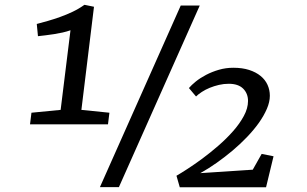

<svg xmlns="http://www.w3.org/2000/svg" viewBox="-20 -770 1264 790"><path d="M109.4 -306.2 229.5 -317.9 270 -645.5Q254.9 -640.1 237.5 -636.2Q220.2 -632.3 202.6 -629.6Q185.1 -627 168 -624.8Q150.9 -622.6 136.2 -621.1L131.3 -671.4Q151.9 -676.8 176.5 -683.8Q201.2 -690.9 227.3 -700.2Q253.4 -709.5 279.1 -721.7Q304.7 -733.9 327.1 -750H328.6L366.7 -742.2L314.9 -317.9L430.2 -306.2L424.3 -258.3H103.5ZM723.6 -747.1H801.8L469.2 0H391.1ZM706.1 -46.9Q723.1 -56.6 751.5 -75Q779.8 -93.3 812.5 -117.4Q845.2 -141.6 878.7 -170.7Q912.1 -199.7 939.2 -230.5Q966.3 -261.2 983.4 -293Q1000.5 -324.7 1000.5 -354.5Q1000.5 -385.3 980.5 -405.3Q960.4 -425.3 920.9 -425.3Q900.9 -425.3 880.9 -420.7Q860.8 -416 843 -408.7Q825.2 -401.4 810.5 -391.8Q795.9 -382.3 786.6 -373L757.3 -407.7Q767.6 -419.9 785.6 -434.6Q803.7 -449.2 827.9 -461.9Q852.1 -474.6 880.6 -482.9Q909.2 -491.2 939.9 -491.2Q977.1 -491.2 1005.1 -482.2Q1033.2 -473.1 1052.2 -457.5Q1071.3 -441.9 1080.8 -420.9Q1090.3 -399.9 1090.3 -376Q1090.3 -350.6 1078.1 -322.3Q1065.9 -293.9 1045.2 -264.6Q1024.4 -235.4 996.3 -206.1Q968.3 -176.8 936.3 -149.9Q904.3 -123 870.6 -99.4Q836.9 -75.7 804.2 -57.6L1020 -71.8L1056.6 -136.7L1105.5 -127L1074.7 0.5H719.7Z"/></svg>

Font: Merriweather
Style: Italic
Weight: 400
Italic angle: -7°
Designer: Eben Sorkin ( eben@eyebytes.com )
Foundry: Eben Sorkin ( eben@eyebytes.com )
Version: Version 1.005; ttfautohint (v0.97) -l 13 -r 13 -G 200 -x 24 